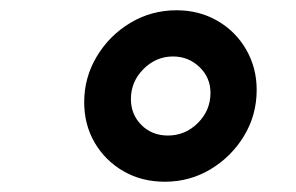

<svg xmlns="http://www.w3.org/2000/svg" viewBox="-20 -777 576 374"><path d="M301 -423Q256 -423 220.5 -443.5Q185 -464 164.5 -499Q144 -534 144 -578Q144 -626 168.5 -667Q193 -708 234 -732.5Q275 -757 324 -757Q368 -757 403.5 -736.5Q439 -716 459.5 -680.5Q480 -645 480 -602Q480 -553 455.5 -512.5Q431 -472 390.5 -447.5Q350 -423 301 -423ZM307 -513Q341 -513 365.5 -537.5Q390 -562 390 -596Q390 -626 368.5 -646.5Q347 -667 317 -667Q284 -667 259.5 -642.5Q235 -618 235 -584Q235 -554 255.5 -533.5Q276 -513 307 -513Z"/></svg>

Font: Pitagon Sans Text Bold
Style: Italic
Weight: 700
Italic angle: -8°
Designer: Travis Tran
Foundry: Pitagon
Version: Version 1.001; ttfautohint (v1.8.4.7-5d5b);gftools[0.9.26]